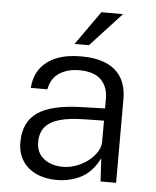

<svg xmlns="http://www.w3.org/2000/svg" viewBox="-53 -768 667 823"><g transform="rotate(5 281.0 -356.5)"><path d="M221.5 10Q171 10 133 -7.8Q95 -25.5 73.8 -58.5Q52.5 -91.5 52.5 -138Q52.5 -224 111.2 -265.5Q170 -307 301.5 -310.5L401.5 -313.5V-356.5Q401.5 -407 370.8 -437.2Q340 -467.5 276 -467Q228 -467 192.8 -444.8Q157.5 -422.5 148 -373.5H77Q80 -422 104.5 -456.2Q129 -490.5 173.5 -508.8Q218 -527 280 -527Q344 -527 387.8 -508.2Q431.5 -489.5 454 -452.2Q476.5 -415 476.5 -360V0H409.5L404 -99.5Q373 -38 325.2 -14Q277.5 10 221.5 10ZM243.5 -48.5Q271.5 -48.5 299.2 -58.5Q327 -68.5 350 -86Q373 -103.5 387 -125Q401 -146.5 401.5 -169V-261L318 -259.5Q252.5 -258.5 210.8 -246.5Q169 -234.5 148.8 -209.8Q128.5 -185 128.5 -145Q128.5 -99.5 160.5 -74Q192.5 -48.5 243.5 -48.5ZM350 -723H443L309 -577.5H247Z"/></g></svg>

Font: Public Sans Thin Light
Style: Regular
Weight: 300
Version: Version 1.007